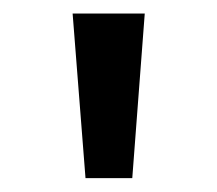

<svg xmlns="http://www.w3.org/2000/svg" viewBox="-20 -685 317 280"><path d="M85.9 -665.3H191.1L172.9 -425.2H104.7Z"/></svg>

Font: Khula SemiBold
Style: Regular
Weight: 600
Designer: Erin McLaughlin, Steve Matteson
Version: Version 1.002;PS 1.0;hotconv 1.0.72;makeotf.lib2.5.5900; ttf